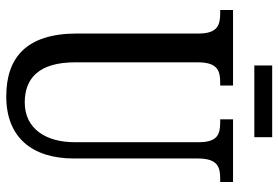

<svg xmlns="http://www.w3.org/2000/svg" viewBox="-158 -721 889 613"><g transform="rotate(90 286.5 -414.5)"><path d="M189 -782H418V-839H189ZM288 10C419 10 486 -73 486 -206V-601C486 -664 512 -673 550 -673H561V-714H361V-673H371C409 -673 434 -664 434 -605V-208C434 -118 392 -49 307 -49C231 -49 179 -93 179 -210V-601C179 -664 205 -673 243 -673H253V-714H12V-673H23C60 -673 87 -664 87 -605V-216C87 -53 165 10 288 10Z"/></g></svg>

Font: Noto Serif Georgian ExtraCondensed
Style: Regular
Weight: 400
Width: 2
Designer: Monotype Design Team, Akaki Razmadze
Foundry: Google LLC
Version: Version 2.003